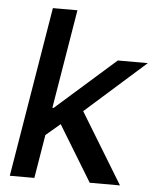

<svg xmlns="http://www.w3.org/2000/svg" viewBox="-52 -773 669 818"><g transform="rotate(5 282.0 -364.0)"><path d="M147 -178.2 168 -304.2H181.2L436 -529.3H564.5L276.4 -273.4H259.3ZM20.5 0 141.1 -727.5H246.1L125.5 0ZM362.3 0 210 -250 294.4 -323.7 491.7 0Z"/></g></svg>

Font: Inter 24pt Medium
Style: Italic
Weight: 500
Italic angle: -9.3988°
Designer: Rasmus Andersson
Foundry: rsms
Version: Version 4.001;git-66647c0bb